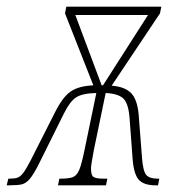

<svg xmlns="http://www.w3.org/2000/svg" viewBox="-63 -556 539 576"><path d="M-38 -20H-35Q-19 -20 -10.5 -23Q-2 -26 6.5 -37Q15 -48 28 -73L102 -219Q125 -265 149 -281.5Q173 -298 217 -300L132 -516L136 -536H421L417 -516L272 -299Q311 -296 330 -277Q349 -258 353 -212L363 -83Q366 -43 375.5 -31.5Q385 -20 411 -20H415L411 0H404Q370 0 354.5 -15.5Q339 -31 335 -77L326 -198Q323 -244 308 -259.5Q293 -275 254 -277L219 -108Q210 -61 210 -51Q210 -31 217 -25.5Q224 -20 249 -20H259L255 0H111L115 -20H118Q145 -20 156.5 -25Q168 -30 175 -47Q182 -64 191 -108L226 -277Q184 -276 165.5 -264Q147 -252 129 -216L54 -65Q38 -33 26.5 -19.5Q15 -6 2.5 -3Q-10 0 -37 0H-43ZM246 -300 381 -511H163L242 -300Z"/></svg>

Font: Noto Serif CondThin
Style: Italic
Weight: 250
Width: 3
Italic angle: -12°
Designer: Monotype Design Team
Foundry: Monotype Imaging Inc.
Version: Version 1.001